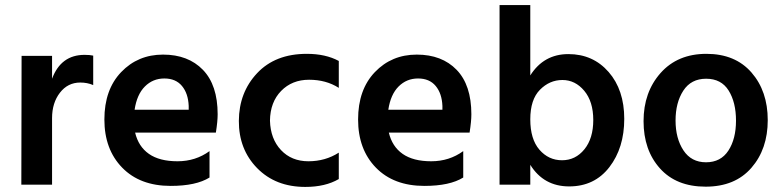

<svg xmlns="http://www.w3.org/2000/svg" viewBox="-20 -727 3081 756"><path d="M185 0H64L65 -507H185V-417Q220 -511 313 -511Q334 -511 347 -508V-392Q324 -402 296 -402Q247 -402 216 -362Q185 -322 185 -262Z M510 -295H723V-310Q721 -359 696.5 -388.5Q672 -418 627 -418Q582 -418 550.5 -386.5Q519 -355 510 -295ZM652 5Q531 5 461 -67Q391 -139 391 -256.5Q391 -374 457 -443Q523 -512 622 -512Q721 -512 779 -452Q837 -392 837 -277Q837 -249 830 -205H512Q525 -150 566.5 -121Q608 -92 679 -92Q750 -92 805 -132V-28Q752 5 652 5Z M1182 9Q1065 9 992.5 -65Q920 -139 920.5 -251Q921 -363 992.5 -439Q1064 -515 1188 -515Q1262 -515 1314 -487V-381Q1264 -413 1197 -413Q1130 -413 1087 -369Q1044 -325 1043 -252Q1045 -180 1086.5 -136Q1128 -92 1194.5 -92Q1261 -92 1314 -126V-22Q1261 9 1182 9Z M1509 -295H1722V-310Q1720 -359 1695.5 -388.5Q1671 -418 1626 -418Q1581 -418 1549.5 -386.5Q1518 -355 1509 -295ZM1651 5Q1530 5 1460 -67Q1390 -139 1390 -256.5Q1390 -374 1456 -443Q1522 -512 1621 -512Q1720 -512 1778 -452Q1836 -392 1836 -277Q1836 -249 1829 -205H1511Q1524 -150 1565.5 -121Q1607 -92 1678 -92Q1749 -92 1804 -132V-28Q1751 5 1651 5Z M2194.5 -412Q2144 -412 2106 -373.5Q2068 -335 2068 -257Q2068 -179 2104 -137.5Q2140 -96 2193 -96Q2246 -96 2281 -139Q2316 -182 2316 -254.5Q2316 -327 2280.5 -369.5Q2245 -412 2194.5 -412ZM2068 0H1947V-707H2068V-430Q2121 -514 2218 -514Q2315 -514 2376.5 -443.5Q2438 -373 2438 -259Q2438 -145 2379.5 -69Q2321 7 2221 7Q2121 7 2068 -78Z M2760.5 -417Q2701 -417 2670.5 -370Q2640 -323 2640 -252.5Q2640 -182 2671 -135Q2702 -88 2760 -88Q2818 -88 2848 -134Q2878 -180 2878 -252Q2878 -324 2849 -370.5Q2820 -417 2760.5 -417ZM2761.5 -515Q2875 -515 2939 -441.5Q3003 -368 3003 -254Q3003 -140 2938.5 -66Q2874 8 2758.5 8Q2643 8 2578.5 -64Q2514 -136 2514 -250Q2514 -364 2581 -439.5Q2648 -515 2761.5 -515Z"/></svg>

Font: Hind Jalandhar SemiBold
Style: Regular
Weight: 600
Designer: Namrata Goyal
Foundry: Indian Type Foundry
Version: Version 0.702;PS 1.0;hotconv 1.0.81;makeotf.lib2.5.63406